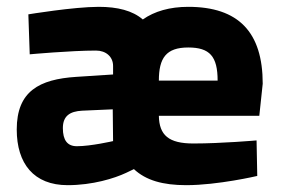

<svg xmlns="http://www.w3.org/2000/svg" viewBox="-20 -531 824 562"><path d="M445 -295C445 -361 466 -392 531 -392C594 -392 617 -366 617 -295H445ZM205 -103C177 -103 164 -121 164 -156C164 -192 185 -205 220 -207L310 -211C310 -180 311 -149 311 -118C311 -118 246 -103 205 -103ZM546 -111C474 -111 446 -135 445 -192H739L749 -286C749 -437 678 -511 531 -511C477 -511 432 -498 398 -474C368 -500 324 -511 269 -511C196 -511 63 -489 63 -489L67 -372C67 -372 187 -383 261 -383C290 -383 311 -365 311 -338V-313L203 -306C95 -299 29 -264 29 -152C29 -52 79 11 178 11C251 11 315 -9 349 -25L372 -36C407 -3 457 11 525 11C618 11 733 -16 733 -16L731 -120C731 -120 628 -111 546 -111Z"/></svg>

Font: RazerF5
Style: Bold
Weight: 700
Foundry: Razer Inc.
Version: Version 2